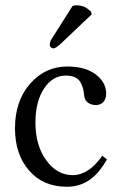

<svg xmlns="http://www.w3.org/2000/svg" viewBox="-20 -693 443 725"><path d="M253.9 -670.4Q259.8 -672.9 268.6 -672.9Q297.9 -672.9 317.4 -654.3Q317.4 -654.3 323.7 -649.4L326.2 -638.7L211.4 -529.8Q190.4 -510.3 182.6 -510.3Q176.8 -510.3 172.4 -513.9Q168 -517.6 168 -522.5Q168 -535.2 174.3 -544.9ZM383.8 -90.8Q352.1 -35.6 315.4 -11.7Q278.8 12.2 232.4 12.2Q143.1 12.2 89.8 -49.1Q36.6 -110.4 36.6 -208.5Q36.6 -312 93.8 -377Q150.9 -441.9 233.9 -441.9Q302.2 -441.9 341.6 -411.9Q380.9 -381.8 380.9 -339.8Q380.9 -318.8 369.9 -307.6Q358.9 -296.4 342.3 -296.4Q324.7 -296.4 312.3 -305.2Q299.8 -314 297.9 -331.5Q296.4 -347.7 293.7 -358.2Q291 -368.7 284.2 -381.6Q277.3 -394.5 263.4 -401.1Q249.5 -407.7 228.5 -407.7Q178.7 -407.7 146.2 -358.6Q113.8 -309.6 113.8 -230Q113.8 -144 154.5 -87.9Q195.3 -31.7 254.4 -31.7Q315.4 -31.7 366.2 -105Z"/></svg>

Font: Libertinage
Style: l
Weight: 400
Designer: OSP
Foundry: OSP
Version: Version 1.0; 2008; OFL relea